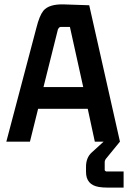

<svg xmlns="http://www.w3.org/2000/svg" viewBox="-20 -644 582 873"><path d="M525.4 0 385.7 -620.1 270.5 -624Q202.1 -626 176.8 -594.7Q159.2 -572.3 145.5 -517.6L8.8 0H116.2L153.3 -149.4H378.9L411.1 0H451.2L396.5 49.8Q371.1 73.2 371.1 114.3V137.7Q371.1 196.3 429.7 206.1Q447.3 209 469.7 209H542V135.7H462.9Q457 133.8 456.1 128.9V91.8Q457 83 463.9 75.2ZM243.2 -509.8Q248 -520.5 254.9 -521.5H297.9L358.4 -248H177.7Z"/></svg>

Font: Gemunu Libre
Style: Bold
Weight: 700
Designer: Pushpananda Ekanayake, Sol Matas, Kosala Senevirathne
Foundry: Mooniak
Version: Version 1.001